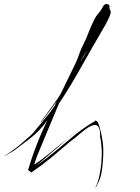

<svg xmlns="http://www.w3.org/2000/svg" viewBox="-83 -936 728 995"><path d="M448.2 -897.5Q455.1 -912.1 464.8 -915Q466.8 -916 467.8 -916Q472.7 -916 472.7 -912.1Q472.7 -910.2 471.7 -909.2Q473.6 -877 462.9 -849.6Q451.2 -821.3 433.6 -795.9Q417 -771.5 405.3 -745.1Q393.6 -719.7 378.9 -694.3Q362.3 -664.1 343.8 -635.7Q326.2 -606.4 311.5 -575.2Q301.8 -553.7 290 -532.2Q279.3 -510.7 266.6 -489.3Q237.3 -435.5 213.9 -378.9Q190.4 -322.3 167 -266.6Q148.4 -221.7 129.9 -177.7Q110.4 -132.8 94.7 -86.9Q92.8 -81.1 112.3 -94.7Q130.9 -107.4 156.2 -127.9Q169.9 -138.7 183.6 -149.4Q198.2 -161.1 210 -171.9Q212.9 -173.8 232.4 -189.5Q252 -206.1 272.5 -221.7Q289.1 -235.4 301.8 -246.1Q314.5 -255.9 315.4 -255.9Q313.5 -256.8 284.2 -232.4Q255.9 -207 218.8 -174.8Q173.8 -135.7 132.8 -100.6Q91.8 -64.5 89.8 -67.4Q90.8 -65.4 127 -92.8Q163.1 -120.1 166 -122.1Q224.6 -168.9 282.2 -217.8Q338.9 -266.6 404.3 -305.7Q409.2 -304.7 409.2 -309.6Q410.2 -314.5 422.9 -304.7Q422.9 -304.7 423.8 -302.7Q423.8 -301.8 428.7 -291Q441.4 -252.9 449.2 -201.2Q457 -150.4 446.3 -61.5Q440.4 -16.6 425.8 11.7Q412.1 39.1 411.1 39.1Q411.1 39.1 411.1 39.1Q410.2 39.1 419.9 16.6Q429.7 -5.9 438.5 -60.5Q442.4 -85 444.3 -129.9Q446.3 -173.8 435.5 -229.5Q436.5 -257.8 430.7 -271.5Q424.8 -285.2 415 -288.1Q406.2 -290 396.5 -286.1Q385.7 -283.2 374 -275.4Q352.5 -261.7 328.1 -240.2Q304.7 -218.8 284.2 -205.1Q234.4 -162.1 183.6 -120.1Q133.8 -79.1 79.1 -42Q73.2 -45.9 81.1 -41Q87.9 -36.1 62.5 -54.7Q105.5 -201.2 174.8 -336.9Q244.1 -473.6 309.6 -610.4Q320.3 -634.8 329.1 -660.2Q337.9 -685.5 350.6 -709Q366.2 -740.2 377.9 -772.5Q390.6 -804.7 406.2 -835.9Q415 -853.5 426.8 -866.2Q439.5 -879.9 448.2 -897.5Q448.2 -897.5 448.2 -869.1Q447.3 -840.8 446.3 -822.3Q446.3 -822.3 448.2 -897.5ZM448.2 -874Q457 -881.8 470.7 -894.5Q484.4 -906.2 484.4 -906.2Q483.4 -893.6 485.4 -888.7Q487.3 -883.8 489.3 -880.9Q491.2 -877.9 491.2 -874Q491.2 -870.1 489.3 -864.3Q487.3 -853.5 466.8 -813.5Q393.6 -688.5 321.3 -559.6Q249 -431.6 163.1 -313.5Q122.1 -254.9 65.4 -212.9Q8.8 -169.9 -10.7 -155.3Q-38.1 -138.7 -50.8 -131.8Q-63.5 -125 -63.5 -125Q-60.5 -127 -23.4 -152.3Q12.7 -178.7 22.5 -187.5Q39.1 -201.2 54.7 -215.8Q71.3 -229.5 86.9 -245.1Q92.8 -251 120.1 -285.2Q148.4 -319.3 176.8 -354.5Q199.2 -384.8 214.8 -407.2Q230.5 -430.7 227.5 -432.6Q227.5 -432.6 214.8 -415Q202.1 -397.5 185.5 -376Q165 -348.6 146.5 -324.2Q127.9 -299.8 127.9 -300.8Q127 -301.8 134.8 -313.5Q143.6 -325.2 154.3 -339.8Q168 -358.4 180.7 -376Q193.4 -392.6 195.3 -395.5Q206.1 -411.1 216.8 -426.8Q226.6 -442.4 237.3 -458Q251 -481.4 262.7 -504.9Q274.4 -529.3 289.1 -551.8Q304.7 -575.2 320.3 -598.6Q336.9 -621.1 351.6 -644.5Q365.2 -666 374 -688.5Q383.8 -710.9 396.5 -731.4Q405.3 -745.1 409.2 -760.7Q414.1 -775.4 418.9 -790Q423.8 -803.7 431.6 -816.4Q438.5 -830.1 441.4 -843.8Q443.4 -855.5 444.3 -866.2Q445.3 -877.9 449.2 -888.7Q450.2 -892.6 452.1 -891.6Q454.1 -889.6 454.1 -885.7Q454.1 -883.8 464.8 -903.3Q471.7 -914.1 476.6 -914.1Q480.5 -914.1 484.4 -906.2Q457 -881.8 448.2 -874Z"/></svg>

Font: Margalida Font
Style: Regular
Weight: 400
Designer: Mateu Riera. mateurierasureda@hotmail.com
Version: Version 1.0